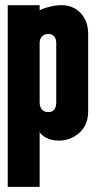

<svg xmlns="http://www.w3.org/2000/svg" viewBox="-20 -542 370 740"><path d="M132.8 178.2H9.8V-522H132.8V-502Q132.8 -502.9 143.8 -507.6Q154.8 -512.2 176 -517.1Q197.3 -522 217.8 -522Q261.7 -522 290.8 -491.7Q319.8 -461.4 319.8 -411.1V-113.8Q319.8 -59.1 285.2 -29.5Q250.5 0 208 0Q176.3 0 154.5 -12.9Q132.8 -25.9 132.8 -36.1ZM132.8 -148.9Q132.8 -129.9 141.6 -119.9Q150.4 -109.9 166 -109.9Q196.8 -109.9 196.8 -148.9V-376Q196.8 -392.6 188.7 -401.9Q180.7 -411.1 166 -411.1Q150.9 -411.1 141.8 -401.6Q132.8 -392.1 132.8 -376Z"/></svg>

Font: Quaderni
Style: Regular
Weight: 400
Designer: Romain Laurent, Daphné Lejeune, Alexandre D’Hubert
Foundry: ESAD Valence
Version: Version 1.000;FEAKit 1.0